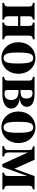

<svg xmlns="http://www.w3.org/2000/svg" viewBox="1091 -1604 527 2749"><g transform="rotate(90 1354.5 -229.5)"><path d="M351 -84C351 -47 340 -29 303 -24V0H543V-24C498 -33 490 -45 490 -87V-376C490 -419 499 -430 543 -437V-461H303V-437C347 -430 351 -419 351 -376V-257H213V-376C213 -419 217 -430 261 -437V-461H21V-437C65 -430 74 -419 74 -376V-87C74 -45 66 -33 21 -24V0H261V-24C224 -29 213 -47 213 -84V-225H351Z M814 -473C682 -473 585 -374 585 -228C585 -86 685 14 810 14C939 14 1036 -88 1036 -229C1036 -371 940 -473 814 -473ZM811 -442C870 -442 889 -389 889 -218C889 -69 869 -17 811 -17C753 -17 732 -73 732 -218C732 -389 750 -442 811 -442Z M1081 -461V-437C1125 -430 1134 -419 1134 -376V-87C1134 -45 1126 -33 1081 -24V0H1330C1465 0 1535 -55 1535 -128C1535 -191 1479 -238 1395 -247V-249C1478 -260 1509 -300 1509 -352C1509 -422 1443 -461 1321 -461ZM1269 -231H1289C1369 -231 1412 -198 1412 -128C1412 -60 1376 -30 1317 -30C1283 -30 1269 -42 1269 -75ZM1269 -395C1269 -421 1282 -432 1313 -432C1364 -432 1390 -405 1390 -345C1390 -278 1364 -260 1269 -260Z M1806 -473C1674 -473 1577 -374 1577 -228C1577 -86 1677 14 1802 14C1931 14 2028 -88 2028 -229C2028 -371 1932 -473 1806 -473ZM1803 -442C1862 -442 1881 -389 1881 -218C1881 -69 1861 -17 1803 -17C1745 -17 1724 -73 1724 -218C1724 -389 1742 -442 1803 -442Z M2452 0H2692V-24C2647 -33 2639 -45 2639 -87V-376C2639 -418 2648 -430 2692 -437V-461H2501L2397 -173H2396L2267 -461H2076V-437C2120 -429 2129 -419 2129 -376V-87C2129 -46 2118 -30 2072 -24V0H2220V-24C2183 -29 2163 -47 2163 -84V-366L2329 0H2371L2500 -357V-87C2500 -46 2490 -29 2452 -24Z"/></g></svg>

Font: XITS Math
Style: Bold
Weight: 700
Designer: MicroPress Inc., with final additions and corrections provided by Coen Hoffman, Elsevier (retired)
Version: Version 1.105